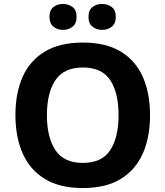

<svg xmlns="http://www.w3.org/2000/svg" viewBox="-20 -940 836 970"><path d="M738 -358Q738 -247 701.5 -164.5Q665 -82 590 -36Q515 10 398 10Q282 10 206.5 -36Q131 -82 94.5 -165Q58 -248 58 -359Q58 -470 94.5 -552Q131 -634 206.5 -679.5Q282 -725 399 -725Q515 -725 590 -679.5Q665 -634 701.5 -551.5Q738 -469 738 -358ZM217 -358Q217 -246 260 -181.5Q303 -117 398 -117Q495 -117 537 -181.5Q579 -246 579 -358Q579 -471 537 -535Q495 -599 399 -599Q303 -599 260 -535Q217 -471 217 -358ZM230 -854Q230 -889 250 -904.5Q270 -920 297.9 -920Q325.8 -920 346.4 -904.6Q367 -889.2 367 -854.4Q367 -821 346.4 -805Q325.8 -789 297.9 -789Q270 -789 250 -805.2Q230 -821.5 230 -854ZM427 -854Q427 -889 447.1 -904.5Q467.3 -920 495.6 -920Q524 -920 544.5 -904.6Q565 -889.2 565 -854.4Q565 -821 544.4 -805Q523.9 -789 496 -789Q467.5 -789 447.2 -805.2Q427 -821.5 427 -854Z"/></svg>

Font: Noto Sans Bamum
Style: Regular
Weight: 400
Designer: Monotype Design Team
Foundry: Monotype Imaging Inc.
Version: Version 2.001